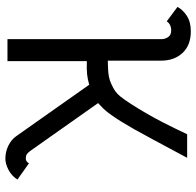

<svg xmlns="http://www.w3.org/2000/svg" viewBox="-28 -712 748 733"><g transform="rotate(90 346.5 -346.0)"><path d="M97 -625Q73 -625 62 -608L7 -649Q17 -669 40.5 -684.5Q64 -700 100 -700Q153 -700 182.5 -668.5Q212 -637 212 -587V-383L242 -384Q277 -385 300 -396Q318 -404 328.5 -411.5Q339 -419 348 -430Q373 -461 413 -530Q445 -584 493 -686H583Q496 -523 474 -484Q442 -428 422 -400Q407 -378 394.5 -365.5Q382 -353 374 -346L556 -88Q564 -77 570 -73.5Q576 -70 586 -70Q597 -70 604 -82L666 -38Q652 -16 629 -4Q606 8 586 8Q560 8 536.5 -3.5Q513 -15 500 -34L304 -312Q282 -306 264 -304Q246 -302 214 -303V0H130V-587Q130 -602 122 -613.5Q114 -625 97 -625Z"/></g></svg>

Font: Bellota
Style: Bold
Weight: 700
Designer: Kemie Guaida
Foundry: Kemie Guaida
Version: Version 4.001